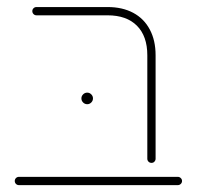

<svg xmlns="http://www.w3.org/2000/svg" viewBox="-20 -539 580 559"><path d="M408.9 -76.7V-378.1Q408.9 -433.7 378.7 -464.1Q348.5 -494.4 293.3 -494.4H86.3Q81.1 -494.4 77.6 -498Q74.1 -501.5 74.1 -506.7Q74.1 -511.5 77.6 -515Q81.1 -518.5 86.3 -518.5H293.3Q336.3 -518.5 367.8 -501.7Q399.3 -484.8 416.1 -453.1Q433 -421.5 433 -378.1V-76.7Q433 -71.9 429.6 -68.3Q426.3 -64.8 421.1 -64.8Q415.9 -64.8 412.4 -68.3Q408.9 -71.9 408.9 -76.7ZM23 -12.2Q23 -17 26.5 -20.6Q30 -24.1 35.2 -24.1H497.8Q502.6 -24.1 506.3 -20.6Q510 -17 510 -12.2Q510 -7 506.3 -3.5Q502.6 0 497.8 0H35.2Q30 0 26.5 -3.5Q23 -7 23 -12.2ZM217 -252.6Q217 -259.3 222 -264.3Q227 -269.3 234.1 -269.3Q240.7 -269.3 245.7 -264.3Q250.7 -259.3 250.7 -252.6Q250.7 -245.6 245.7 -240.6Q240.7 -235.6 234.1 -235.6Q227 -235.6 222 -240.6Q217 -245.6 217 -252.6Z"/></svg>

Font: 26F Galaxy Hebrew Thin
Style: Regular
Weight: 100
Designer: C₂₉H₂₅N₃O₅
Version: Version 1.000